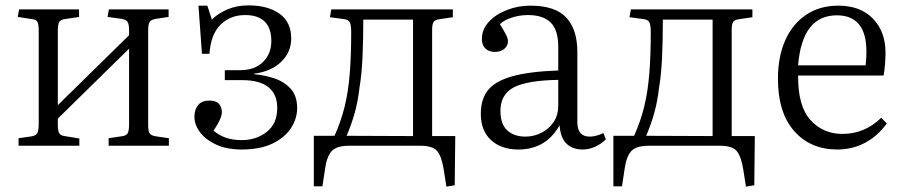

<svg xmlns="http://www.w3.org/2000/svg" viewBox="-20 -542 3357 714"><path d="M49 0V-28L98 -35Q114 -38 119 -47.5Q124 -57 124 -83V-426Q124 -451 119.5 -460Q115 -469 99 -471L46 -479L51 -507H274V-479L221 -471Q205 -469 200 -459.5Q195 -450 195 -426V-151L460 -411V-429Q460 -452 454.5 -460.5Q449 -469 432 -472L380 -479L385 -507H607V-479L560 -472Q542 -469 536.5 -460.5Q531 -452 531 -428V-77Q531 -54 536.5 -46Q542 -38 560 -35L608 -28V0H384V-28L431 -35Q449 -37 454.5 -46Q460 -55 460 -79V-361L195 -101V-79Q195 -56 200 -47Q205 -38 220 -36L275 -27V0Z M879 14Q824 14 784.5 -4Q745 -22 724 -50Q703 -78 703 -108Q703 -135 717 -151.5Q731 -168 758 -168Q784 -168 794.5 -155.5Q805 -143 805 -125Q805 -101 774 -56Q794 -39 819.5 -30Q845 -21 880 -21Q933 -21 972 -51.5Q1011 -82 1011 -141Q1011 -191 978.5 -217.5Q946 -244 881 -244H816V-281H873Q927 -281 958 -311.5Q989 -342 989 -389Q989 -486 891 -486Q837 -486 800.5 -450.5Q764 -415 759 -342H731L718 -521H751L768 -469Q789 -491 824.5 -506.5Q860 -522 904 -522Q976 -522 1019.5 -491Q1063 -460 1063 -399Q1063 -348 1025.5 -312Q988 -276 925 -268V-266Q962 -263 999 -251Q1036 -239 1060.5 -212.5Q1085 -186 1085 -140Q1085 -101 1062 -65.5Q1039 -30 993 -8Q947 14 879 14Z M1640 152 1630 88Q1622 39 1605.5 19.5Q1589 0 1543 0H1279Q1231 0 1213 20.5Q1195 41 1189 85L1179 151H1147V-37H1224Q1248 -90 1261.5 -145Q1275 -200 1280.5 -267Q1286 -334 1286 -422Q1286 -448 1281 -458.5Q1276 -469 1259 -471L1207 -478L1212 -507H1664V-478L1617 -471Q1598 -469 1592.5 -460.5Q1587 -452 1587 -432V-36H1673L1671 147ZM1269 -37 1516 -36V-469H1331Q1331 -392 1328 -328Q1325 -264 1317 -217Q1311 -165 1299.5 -123.5Q1288 -82 1269 -37Z M1908 14Q1844 14 1806 -21Q1768 -56 1768 -119Q1768 -173 1794.5 -206.5Q1821 -240 1884 -258Q1947 -276 2056 -280V-368Q2056 -431 2027.5 -458.5Q1999 -486 1944 -486Q1912 -486 1883 -476.5Q1854 -467 1839 -452Q1856 -425 1862.5 -411.5Q1869 -398 1869 -389Q1869 -372 1855.5 -360.5Q1842 -349 1820 -349Q1798 -349 1785 -361.5Q1772 -374 1772 -397Q1772 -433 1798 -461Q1824 -489 1865.5 -505Q1907 -521 1952 -521Q2045 -521 2086 -476.5Q2127 -432 2127 -349V-88Q2127 -34 2173 -34Q2196 -34 2224 -47L2233 -24Q2215 -6 2192.5 4Q2170 14 2147 14Q2109 14 2086.5 -8Q2064 -30 2061 -76Q2034 -29 1995.5 -7.5Q1957 14 1908 14ZM1934 -34Q1966 -34 1994 -48.5Q2022 -63 2039 -88.5Q2056 -114 2056 -149V-245Q1940 -243 1890.5 -217Q1841 -191 1841 -129Q1841 -81 1866 -57.5Q1891 -34 1934 -34Z M2754 152 2744 88Q2736 39 2719.5 19.5Q2703 0 2657 0H2393Q2345 0 2327 20.5Q2309 41 2303 85L2293 151H2261V-37H2338Q2362 -90 2375.5 -145Q2389 -200 2394.5 -267Q2400 -334 2400 -422Q2400 -448 2395 -458.5Q2390 -469 2373 -471L2321 -478L2326 -507H2778V-478L2731 -471Q2712 -469 2706.5 -460.5Q2701 -452 2701 -432V-36H2787L2785 147ZM2383 -37 2630 -36V-469H2445Q2445 -392 2442 -328Q2439 -264 2431 -217Q2425 -165 2413.5 -123.5Q2402 -82 2383 -37Z M3094 14Q2994 14 2933.5 -54.5Q2873 -123 2873 -249Q2873 -332 2900.5 -393Q2928 -454 2978.5 -487.5Q3029 -521 3097 -521Q3180 -521 3226.5 -472.5Q3273 -424 3273 -346Q3273 -305 3266 -261H2948Q2947 -147 2994 -95.5Q3041 -44 3113 -44Q3153 -44 3189 -58.5Q3225 -73 3257 -104L3278 -83Q3242 -34 3195 -10Q3148 14 3094 14ZM2948 -299H3199Q3202 -322 3202 -350Q3202 -485 3092 -485Q2963 -485 2948 -299Z"/></svg>

Font: Literata 36pt Light
Style: Regular
Weight: 300
Designer: Latin by Veronika Burian and Jose Scaglione. Greek by Irene Vlachou. Cyrillic by Vera Evstafieva.
Foundry: TypeTogether
Version: Version 3.002